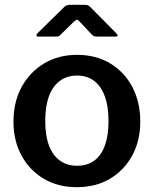

<svg xmlns="http://www.w3.org/2000/svg" viewBox="-20 -768 639 798"><path d="M299 10Q221 10 162 -25Q103 -60 69.5 -121.5Q36 -183 36 -262Q36 -345 70.5 -407.5Q105 -470 164.5 -505Q224 -540 300 -540Q379 -540 438 -504.5Q497 -469 530 -406.5Q563 -344 563 -263Q563 -183 529.5 -121.5Q496 -60 437 -25Q378 10 299 10ZM300 -79Q343 -79 372 -100.5Q401 -122 416 -163.5Q431 -205 431 -265Q431 -326 415.5 -368Q400 -410 371 -432Q342 -454 300 -454Q259 -454 229 -432Q199 -410 183.5 -368Q168 -326 168 -265Q168 -205 183.5 -163.5Q199 -122 229 -100.5Q259 -79 300 -79ZM362 -624 313 -676Q304 -686 300 -686Q296 -686 285 -676L232 -624Q226 -618 222.5 -617Q219 -616 211 -616H139Q132 -616 131.5 -620.5Q131 -625 137 -631L243 -735Q249 -742 255.5 -745Q262 -748 273 -748H334Q343 -748 348 -744.5Q353 -741 357 -737L462 -631Q477 -616 460 -616H383Q377 -616 371.5 -617.5Q366 -619 362 -624Z"/></svg>

Font: Libre Franklin SemiBold
Style: Regular
Weight: 600
Designer: Pablo Impallari, Rodrigo Fuenzalida, Nhung Nguyen
Foundry: Impallari Type
Version: Version 3.000